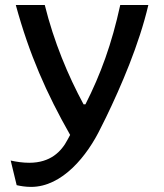

<svg xmlns="http://www.w3.org/2000/svg" viewBox="-20 -540 660 772"><path d="M160 -520H43.5C97.5 -322 167 -164.5 262 2.5L252 21C226.5 70 182.5 114.5 97.5 114.5C72 114.5 45 110.5 23 105.5L47 204.5C62 208 82.5 211.5 105 211.5C230.5 211.5 331.5 86 385.5 -26.5L406.5 -68.5C466.5 -192.5 539.5 -361.5 576.5 -520H463.5C429.5 -363.5 384.5 -240.5 323.5 -120.5H316C253.5 -236 196.5 -372.5 160 -520Z"/></svg>

Font: Monaspace Argon Medium
Style: Regular
Weight: 500
Designer: Riley Cran & the Lettermatic Team
Foundry: Lettermatic
Version: Version 1.000 (Monaspace Argon)